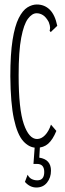

<svg xmlns="http://www.w3.org/2000/svg" viewBox="-20 -648 290 855"><path d="M143 10Q110 10 83.5 -19.5Q57 -49 42 -118.5Q27 -188 26 -308Q26 -407 36 -470Q46 -533 63.5 -567.5Q81 -602 102 -615Q123 -628 144 -628Q178 -628 201.5 -605Q225 -582 235 -533L213 -512L206 -505L201 -511Q203 -517 203 -525.5Q203 -534 197 -550Q185 -572 171.5 -580.5Q158 -589 143 -589Q123 -589 104.5 -564.5Q86 -540 74.5 -480Q63 -420 63 -313Q63 -162 86 -95.5Q109 -29 145 -29Q164 -29 180.5 -46Q197 -63 207 -93L231 -65Q215 -26 194.5 -8Q174 10 143 10ZM142 187Q113 187 91 162L103 130Q110 144 121.5 149.5Q133 155 146 155Q177 155 177 118Q177 82 145 82H129L135 0H158L155 54Q207 62 207 112Q207 143 189.5 165Q172 187 142 187Z"/></svg>

Font: Inconsolata UltraCondensed Light
Style: Regular
Weight: 300
Width: 1
Monospace: yes
Designer: Raph Levien, Cyreal, Brenton Simpson
Foundry: Raph Levien, Cyreal, Google
Version: Version 3.001; ttfautohint (v1.8.2.53-6de2)